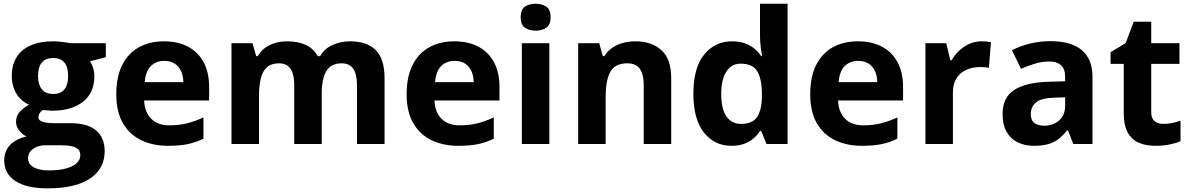

<svg xmlns="http://www.w3.org/2000/svg" viewBox="-20 -780 6447 1040"><path d="M237.8 240.2Q123.5 240.2 63.2 200.4Q2.9 160.6 2.9 88.9Q2.9 39.6 33.7 6.3Q64.5 -26.9 124 -41Q101.1 -50.8 84 -73Q66.9 -95.2 66.9 -120.1Q66.9 -151.4 85 -172.1Q103 -192.9 137.2 -212.9Q94.2 -231.4 69.1 -272.5Q43.9 -313.5 43.9 -369.1Q43.9 -428.7 70.1 -470.5Q96.2 -512.2 146.2 -534.2Q196.3 -556.2 268.1 -556.2Q283.2 -556.2 303.2 -554.2Q323.2 -552.2 340.1 -549.8Q356.9 -547.4 362.8 -545.9H553.2V-470.2L467.8 -448.2Q479.5 -430.2 485.4 -409.7Q491.2 -389.2 491.2 -366.2Q491.2 -278.3 429.9 -229.2Q368.7 -180.2 259.8 -180.2Q233.9 -181.6 210.9 -184.1Q199.7 -175.3 193.8 -165.5Q188 -155.8 188 -145Q188 -134.3 197 -127.2Q206.1 -120.1 224.4 -116.5Q242.7 -112.8 270 -112.8H362.8Q452.6 -112.8 499.8 -74.2Q546.9 -35.6 546.9 39.1Q546.9 134.8 467 187.5Q387.2 240.2 237.8 240.2ZM244.1 143.1Q297.4 143.1 335.7 133.1Q374 123 394.5 104.7Q415 86.4 415 61Q415 40.5 403.1 28.6Q391.1 16.6 366.9 11.7Q342.8 6.8 305.2 6.8H228Q200.7 6.8 179 15.6Q157.2 24.4 144.5 40.3Q131.8 56.2 131.8 77.1Q131.8 107.9 161.4 125.5Q190.9 143.1 244.1 143.1ZM268.1 -271Q310.1 -271 329.6 -296.9Q349.1 -322.8 349.1 -367.2Q349.1 -416.5 328.9 -441.2Q308.6 -465.8 268.1 -465.8Q227.1 -465.8 206.5 -441.2Q186 -416.5 186 -367.2Q186 -322.8 206.3 -296.9Q226.6 -271 268.1 -271Z M868.2 -556.2Q943.8 -556.2 998.5 -527.1Q1053.2 -498 1083 -442.9Q1112.8 -387.7 1112.8 -308.1V-235.8H760.7Q763.2 -172.9 798.6 -137Q834 -101.1 897 -101.1Q949.2 -101.1 992.7 -111.8Q1036.1 -122.6 1082 -144V-28.8Q1041.5 -8.8 997.3 0.5Q953.1 9.8 890.1 9.8Q808.1 9.8 744.9 -20.5Q681.6 -50.8 645.8 -112.8Q609.9 -174.8 609.9 -269Q609.9 -364.7 642.3 -428.5Q674.8 -492.2 732.9 -524.2Q791 -556.2 868.2 -556.2ZM869.1 -450.2Q825.7 -450.2 797.1 -422.4Q768.6 -394.5 764.2 -335H973.1Q972.7 -368.2 961.2 -394Q949.7 -419.9 927 -435.1Q904.3 -450.2 869.1 -450.2Z M1875 -556.2Q1967.8 -556.2 2015.4 -508.5Q2063 -460.9 2063 -356V0H1913.6V-318.8Q1913.6 -377.4 1893.6 -407.2Q1873.5 -437 1831.5 -437Q1772.5 -437 1747.6 -394.8Q1722.7 -352.5 1722.7 -273.9V0H1573.7V-318.8Q1573.7 -357.9 1564.9 -384.3Q1556.2 -410.6 1538.1 -423.8Q1520 -437 1491.7 -437Q1450.2 -437 1426.5 -416.3Q1402.8 -395.5 1392.8 -355.2Q1382.8 -314.9 1382.8 -256.8V0H1233.9V-545.9H1347.7L1367.7 -476.1H1376Q1392.6 -504.4 1417.7 -522Q1442.9 -539.6 1473.1 -547.9Q1503.4 -556.2 1534.7 -556.2Q1594.7 -556.2 1636.5 -536.6Q1678.2 -517.1 1700.7 -476.1H1713.9Q1738.3 -518.1 1783 -537.1Q1827.6 -556.2 1875 -556.2Z M2440.9 -556.2Q2516.6 -556.2 2571.3 -527.1Q2626 -498 2655.8 -442.9Q2685.5 -387.7 2685.5 -308.1V-235.8H2333.5Q2335.9 -172.9 2371.3 -137Q2406.7 -101.1 2469.7 -101.1Q2522 -101.1 2565.4 -111.8Q2608.9 -122.6 2654.8 -144V-28.8Q2614.3 -8.8 2570.1 0.5Q2525.9 9.8 2462.9 9.8Q2380.9 9.8 2317.6 -20.5Q2254.4 -50.8 2218.5 -112.8Q2182.6 -174.8 2182.6 -269Q2182.6 -364.7 2215.1 -428.5Q2247.6 -492.2 2305.7 -524.2Q2363.8 -556.2 2440.9 -556.2ZM2441.9 -450.2Q2398.4 -450.2 2369.9 -422.4Q2341.3 -394.5 2336.9 -335H2545.9Q2545.4 -368.2 2533.9 -394Q2522.5 -419.9 2499.8 -435.1Q2477.1 -450.2 2441.9 -450.2Z M2955.6 -545.9V0H2806.6V-545.9ZM2881.3 -759.8Q2914.6 -759.8 2938.5 -744.4Q2962.4 -729 2962.4 -687Q2962.4 -645.5 2938.5 -629.6Q2914.6 -613.8 2881.3 -613.8Q2847.7 -613.8 2824 -629.6Q2800.3 -645.5 2800.3 -687Q2800.3 -729 2824 -744.4Q2847.7 -759.8 2881.3 -759.8Z M3421.9 -556.2Q3509.3 -556.2 3562.5 -508.5Q3615.7 -460.9 3615.7 -356V0H3466.8V-318.8Q3466.8 -377.4 3445.6 -407.2Q3424.3 -437 3378.9 -437Q3310.5 -437 3285.6 -390.6Q3260.7 -344.2 3260.7 -256.8V0H3111.8V-545.9H3225.6L3245.6 -476.1H3253.9Q3271.5 -504.4 3297.6 -522Q3323.7 -539.6 3355.7 -547.9Q3387.7 -556.2 3421.9 -556.2Z M3941.9 9.8Q3850.6 9.8 3793.2 -61.8Q3735.8 -133.3 3735.8 -272Q3735.8 -412.1 3793.9 -484.1Q3852.1 -556.2 3945.8 -556.2Q3984.9 -556.2 4014.6 -545.4Q4044.4 -534.7 4066.2 -516.6Q4087.9 -498.5 4103 -476.1H4107.9Q4105 -491.7 4100.8 -522.2Q4096.7 -552.7 4096.7 -585V-759.8H4246.1V0H4131.8L4103 -70.8H4096.7Q4082.5 -48.3 4061.3 -30Q4040 -11.7 4010.7 -1Q3981.4 9.8 3941.9 9.8ZM3994.1 -108.9Q4055.2 -108.9 4080.3 -145.3Q4105.5 -181.6 4106.9 -254.9V-271Q4106.9 -350.6 4082.5 -392.8Q4058.1 -435.1 3991.7 -435.1Q3942.4 -435.1 3914.6 -392.6Q3886.7 -350.1 3886.7 -270Q3886.7 -189.9 3914.8 -149.4Q3942.9 -108.9 3994.1 -108.9Z M4627 -556.2Q4702.6 -556.2 4757.3 -527.1Q4812 -498 4841.8 -442.9Q4871.6 -387.7 4871.6 -308.1V-235.8H4519.5Q4522 -172.9 4557.4 -137Q4592.8 -101.1 4655.8 -101.1Q4708 -101.1 4751.5 -111.8Q4794.9 -122.6 4840.8 -144V-28.8Q4800.3 -8.8 4756.1 0.5Q4711.9 9.8 4648.9 9.8Q4566.9 9.8 4503.7 -20.5Q4440.4 -50.8 4404.5 -112.8Q4368.7 -174.8 4368.7 -269Q4368.7 -364.7 4401.1 -428.5Q4433.6 -492.2 4491.7 -524.2Q4549.8 -556.2 4627 -556.2ZM4627.9 -450.2Q4584.5 -450.2 4555.9 -422.4Q4527.3 -394.5 4522.9 -335H4731.9Q4731.4 -368.2 4720 -394Q4708.5 -419.9 4685.8 -435.1Q4663.1 -450.2 4627.9 -450.2Z M5297.4 -556.2Q5308.6 -556.2 5323.5 -554.9Q5338.4 -553.7 5347.7 -551.8L5336.4 -412.1Q5329.1 -414.6 5315.7 -415.8Q5302.2 -417 5292.5 -417Q5263.7 -417 5236.6 -409.7Q5209.5 -402.3 5188 -386Q5166.5 -369.6 5154.1 -343Q5141.6 -316.4 5141.6 -277.8V0H4992.7V-545.9H5105.5L5127.4 -454.1H5134.8Q5150.9 -481.9 5175 -505.1Q5199.2 -528.3 5230.2 -542.2Q5261.2 -556.2 5297.4 -556.2Z M5670.4 -557.1Q5780.3 -557.1 5838.9 -509.3Q5897.5 -461.4 5897.5 -363.8V0H5793.5L5764.6 -74.2H5760.7Q5737.3 -44.9 5712.9 -26.4Q5688.5 -7.8 5656.7 1Q5625 9.8 5579.6 9.8Q5531.2 9.8 5492.9 -8.8Q5454.6 -27.3 5432.6 -65.7Q5410.6 -104 5410.6 -163.1Q5410.6 -250 5471.7 -291.3Q5532.7 -332.5 5654.8 -336.9L5749.5 -339.8V-363.8Q5749.5 -406.7 5727.1 -426.8Q5704.6 -446.8 5664.6 -446.8Q5625 -446.8 5586.9 -435.5Q5548.8 -424.3 5510.7 -407.2L5461.4 -507.8Q5504.9 -530.8 5558.8 -543.9Q5612.8 -557.1 5670.4 -557.1ZM5749.5 -252.9 5691.9 -251Q5619.6 -249 5591.6 -225.1Q5563.5 -201.2 5563.5 -162.1Q5563.5 -127.9 5583.5 -113.5Q5603.5 -99.1 5635.7 -99.1Q5683.6 -99.1 5716.6 -127.4Q5749.5 -155.8 5749.5 -208Z M6280.8 -108.9Q6305.2 -108.9 6328.4 -113.8Q6351.6 -118.7 6374.5 -126V-15.1Q6350.6 -4.4 6315.2 2.7Q6279.8 9.8 6237.8 9.8Q6189 9.8 6150.1 -6.1Q6111.3 -22 6089.1 -61.3Q6066.9 -100.6 6066.9 -170.9V-434.1H5995.6V-497.1L6077.6 -546.9L6120.6 -662.1H6215.8V-545.9H6368.7V-434.1H6215.8V-170.9Q6215.8 -139.6 6233.6 -124.3Q6251.5 -108.9 6280.8 -108.9Z"/></svg>

Font: Wonky
Style: Regular
Weight: 400
Designer: Monotype Design Team
Foundry: Monotype Imaging Inc.
Version: Version 3.000